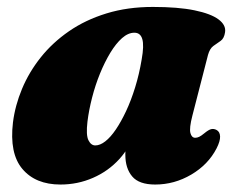

<svg xmlns="http://www.w3.org/2000/svg" viewBox="-20 -504 672 540"><path d="M521 -178.5Q512 -143.5 515.5 -130Q519 -116.5 529 -116.5Q534.5 -116.5 540.2 -119.2Q546 -122 554.5 -129Q566.5 -139 574 -140.8Q581.5 -142.5 589 -138.5Q598.5 -133.5 599 -120.2Q599.5 -107 589 -86.5Q565.5 -41 518 -13Q470.5 15 416.5 15Q371 15 351.8 -7.8Q332.5 -30.5 332.5 -69Q332.5 -81.5 333.5 -95Q334.5 -108.5 336.2 -122.5Q338 -136.5 340.5 -149.8Q343 -163 346 -175.5L359.5 -136.5Q347 -91 315.8 -56.8Q284.5 -22.5 241.5 -3.8Q198.5 15 150 15Q80 15 43 -28.8Q6 -72.5 16.5 -160Q22.5 -207.5 42 -254.2Q61.5 -301 94.5 -342.5Q127.5 -384 173.8 -416Q220 -448 279.2 -466.2Q338.5 -484.5 410 -484.5Q481 -484.5 527 -475Q573 -465.5 594.5 -449.5Q616 -433.5 613 -413.5Q610.5 -396 600.5 -389Q590.5 -382 580.2 -374.8Q570 -367.5 565 -349.5ZM226 -162Q221.5 -124 228.8 -109.5Q236 -95 248 -95Q261.5 -95 276.2 -106.5Q291 -118 305.8 -139.8Q320.5 -161.5 334.5 -191.2Q348.5 -221 360 -258Q371.5 -295 378.5 -337Q385.5 -376 380.2 -394Q375 -412 358 -412Q340.5 -412 323.2 -396.8Q306 -381.5 290.2 -355.5Q274.5 -329.5 261.2 -297Q248 -264.5 239 -229.5Q230 -194.5 226 -162Z"/></svg>

Font: Fraunces Black
Style: Italic
Weight: 900
Italic angle: -16°
Version: Version 1.000;[b76b70a41]